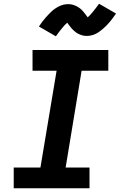

<svg xmlns="http://www.w3.org/2000/svg" viewBox="-20 -1001 640 1021"><path d="M53 0V-110H195L281 -625H153V-735H556V-625H414L329 -110H456V0ZM277 -808 187 -860Q196 -874 204.5 -885Q213 -896 221.5 -906Q230 -916 238 -924Q246 -932 253.5 -939.5Q261 -947 272 -954.5Q283 -962 294 -967.5Q305 -973 317.5 -976Q330 -979 342 -979Q347 -979 353 -978.5Q359 -978 364.5 -976.5Q370 -975 375.5 -973Q381 -971 386 -968.5Q391 -966 395.5 -963Q400 -960 404 -957.5Q408 -955 413 -950Q418 -945 421.5 -941Q425 -937 428 -933Q431 -929 434 -925.5Q437 -922 440 -917.5Q443 -913 446 -909Q454 -915 459.5 -921.5Q465 -928 472.5 -936.5Q480 -945 488.5 -956.5Q497 -968 507 -981L597 -929Q588 -916 579.5 -904.5Q571 -893 562.5 -883Q554 -873 546 -865Q538 -857 530 -850Q522 -843 511.5 -835Q501 -827 490 -821.5Q479 -816 466.5 -813Q454 -810 442 -810Q436 -810 430.5 -810.5Q425 -811 419.5 -812.5Q414 -814 408.5 -816Q403 -818 397.5 -820.5Q392 -823 388 -826Q384 -829 380 -832Q376 -835 371 -839.5Q366 -844 362.5 -848Q359 -852 356 -856Q353 -860 350 -863.5Q347 -867 343.5 -872Q340 -877 338 -880Q330 -874 324 -867.5Q318 -861 311 -852.5Q304 -844 295.5 -833Q287 -822 277 -808Z"/></svg>

Font: Iosevka Slab XBdEx
Style: Italic
Weight: 800
Width: 7
Italic angle: -9°
Monospace: yes
Designer: Belleve Invis
Foundry: Belleve Invis
Version: Version 11.1.1; ttfautohint (v1.8.3)